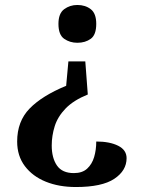

<svg xmlns="http://www.w3.org/2000/svg" viewBox="-20 -560 565 772"><path d="M333 -180Q276 -157 244 -124Q212 -91 200 -52.5Q188 -14 188 25Q188 75 209 105.5Q230 136 277 136Q311 136 330.5 118Q350 100 358.5 71.5Q367 43 367 9Q421 9 455 26Q489 43 489 76Q489 126 439.5 159Q390 192 285 192Q217 192 164 170.5Q111 149 80 108Q49 67 49 9Q49 -72 99 -123.5Q149 -175 246 -215L255 -313H323ZM291 -540Q323 -540 345 -523Q367 -506 367 -464Q367 -420 345 -404Q323 -388 291 -388Q261 -388 238 -404Q215 -420 215 -464Q215 -506 238 -523Q261 -540 291 -540Z"/></svg>

Font: Noto Naskh Arabic SemiBold
Style: Regular
Weight: 600
Designer: Monotype Design Team, David Williams, Mohamad Dakak and Nizar Qandah
Foundry: Monotype Imaging Inc.
Version: Version 2.016